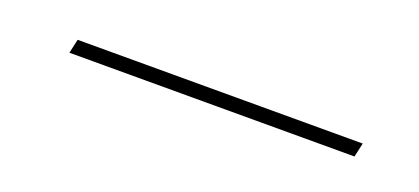

<svg xmlns="http://www.w3.org/2000/svg" viewBox="-14 -404 504 231"><g transform="rotate(20 237.5 -289.0)"><path d="M62 -280 66 -298H431L427 -280Z"/></g></svg>

Font: DM Sans Thin
Style: Italic
Weight: 250
Italic angle: -10°
Designer: Colophon Foundry, Jonny Pinhorn
Foundry: Colophon Foundry
Version: Version 4.004;gftools[0.9.30]